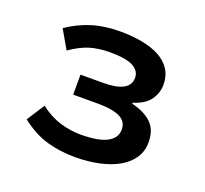

<svg xmlns="http://www.w3.org/2000/svg" viewBox="-96 -616 791 740"><g transform="rotate(20 300.0 -245.5)"><path d="M279 12Q219 12 165 -3Q111 -18 55 -61L102 -134Q144 -102 186.5 -89.5Q229 -77 269 -77Q342 -77 377.5 -95.5Q413 -114 413 -149Q413 -182 383 -197Q353 -212 293 -212H191V-294H283Q393 -294 393 -354Q393 -383 364 -398.5Q335 -414 270 -414Q222 -414 185.5 -402.5Q149 -391 109 -363L65 -439Q112 -471 163.5 -487Q215 -503 278 -503Q328 -503 370 -495Q412 -487 442 -470.5Q472 -454 488.5 -428Q505 -402 505 -367Q505 -333 485 -304.5Q465 -276 417 -261V-257Q470 -244 498.5 -216.5Q527 -189 527 -138Q527 -102 508.5 -74Q490 -46 457 -27Q424 -8 378.5 2Q333 12 279 12Z"/></g></svg>

Font: Source Code Pro Semibold
Style: Regular
Weight: 600
Monospace: yes
Designer: Paul D. Hunt, Teo Tuominen
Foundry: Adobe Systems Incorporated
Version: Version 2.030;PS 1.000;hotconv 16.6.51;makeotf.lib2.5.65220